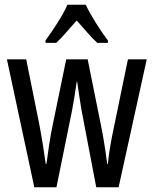

<svg xmlns="http://www.w3.org/2000/svg" viewBox="-20 -786 645 806"><path d="M322 -325Q317 -354 312.5 -384.5Q308 -415 304 -443H302Q298 -414 293 -383Q288 -352 283 -325L217 0H124L9 -537H90L144 -269Q152 -228 159 -184.5Q166 -141 172 -98H175Q180 -134 186 -176Q192 -218 202 -265L258 -537H348L403 -264Q409 -236 416 -194Q423 -152 430 -98H433Q436 -138 450 -212L517 -537H596L478 0H384ZM340 -766Q356 -732 382 -690.5Q408 -649 433 -616V-606H388Q367 -626 346 -650Q325 -674 302 -700Q279 -674 256.5 -648.5Q234 -623 216 -606H171V-616Q198 -653 223.5 -693.5Q249 -734 263 -766Z"/></svg>

Font: Noto Sans Hebrew ExtraCondensed
Style: Regular
Weight: 400
Width: 2
Designer: Monotype Design Team
Foundry: Monotype Imaging Inc.
Version: Version 2.004; ttfautohint (v1.8.4.7-5d5b)